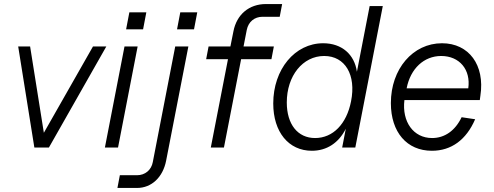

<svg xmlns="http://www.w3.org/2000/svg" viewBox="-20 -730 2444 950"><path d="M150 0H222L506 -500H440L197 -73L129 -500H70Z M499 0H564L661 -500H596ZM604 -585H688L704 -669H620Z M561 200H658C730 200 786 147 802 65L912 -500H847L736 72C729 111 698 137 658 137H573ZM856 -585H940L956 -669H872Z M1135 -575 1120 -500H1012L1000 -437H1108L1023 0H1088L1173 -437H1323L1335 -500H1185L1201 -582C1209 -622 1239 -647 1279 -647H1364L1376 -710H1296C1212 -710 1151 -658 1135 -575Z M1523 16C1597 16 1656 -23 1691 -93L1673 0H1738L1874 -700H1809L1746 -375C1734 -460 1672 -516 1579 -516C1439 -516 1332 -387 1332 -218C1332 -77 1408 16 1523 16ZM1539 -47C1453 -47 1399 -115 1399 -223C1399 -355 1478 -453 1584 -453C1688 -453 1743 -359 1717 -229C1695 -116 1627 -47 1539 -47Z M2117 16C2213 16 2287 -38 2331 -140L2264 -150C2232 -83 2180 -47 2118 -47C2026 -47 1968 -127 1981 -235H2354L2357 -257C2380 -408 2300 -516 2167 -516C2023 -516 1914 -389 1914 -220C1914 -76 1993 16 2117 16ZM2297 -293H1992C2011 -391 2078 -453 2163 -453C2253 -453 2310 -386 2297 -293Z"/></svg>

Font: Uncut Sans Book Italic
Style: Regular
Weight: 350
Italic angle: -11°
Designer: Kasper Nordkvist
Foundry: UNCUT.wtf
Version: Version 1.304;Glyphs 3.2 (3246)